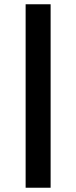

<svg xmlns="http://www.w3.org/2000/svg" viewBox="-20 -756 357 899"><path d="M217 123H100V-736H217Z"/></svg>

Font: Maitree Semibold
Style: Regular
Weight: 600
Designer: CadsonDemak Team
Foundry: CadsonDemak
Version: Version 1.010